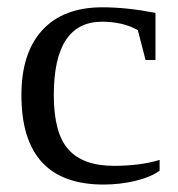

<svg xmlns="http://www.w3.org/2000/svg" viewBox="-20 -491 484 521"><path d="M413.1 -27.8Q389.2 -10.3 347.2 -0.2Q305.2 9.8 261.2 9.8Q38.1 9.8 38.1 -232.9Q38.1 -347.7 95 -409.4Q151.9 -471.2 257.8 -471.2Q323.7 -471.2 401.9 -456.1V-328.1H375L354 -409.2Q313.5 -432.1 256.8 -432.1Q126 -432.1 126 -232.9Q126 -129.4 165.8 -85.2Q205.6 -41 289.1 -41Q360.4 -41 413.1 -57.1Z"/></svg>

Font: Liberation Serif
Style: Regular
Weight: 400
Designer: Steve Matteson
Foundry: Ascender Corporation
Version: Version 2.1.5